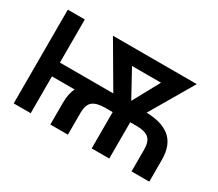

<svg xmlns="http://www.w3.org/2000/svg" viewBox="-128 -1009 1468 1290"><g transform="rotate(30 606.0 -363.5)"><path d="M206.5 -727.1V-392.6H620.6L424.8 -727.1H1075.2L879.4 -392.6Q937 -391.1 980.7 -378.9Q1024.4 -366.7 1057.9 -340.8Q1091.3 -314.9 1108.9 -271.7Q1126.5 -228.5 1126.5 -168.5V0H988.8V-168.5Q988.8 -231.4 959.7 -256.6Q930.7 -281.7 863.8 -281.7H815.9V0H679.7V-281.7H621.6Q557.1 -281.7 526.1 -257.6Q495.1 -233.4 495.1 -168.5V0H358.9V-168.5Q358.9 -238.3 382.3 -285.6H206.5V0H74.7V-727.1ZM750 -409.7 862.3 -615.2H637.2Z"/></g></svg>

Font: Interop SemBd
Style: Regular
Weight: 600
Designer: Rasmus Andersson, Google, Jang Haemin
Foundry: jhaemin
Version: Version 1.007